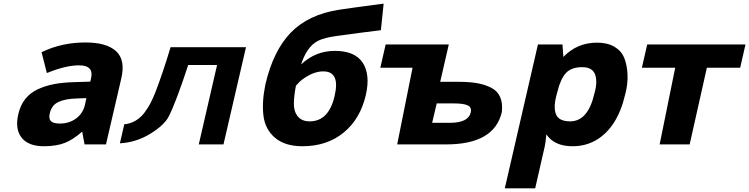

<svg xmlns="http://www.w3.org/2000/svg" viewBox="-20 -789 4093 1049"><path d="M214 -507Q320 -557 447 -557Q562 -557 614 -509.5Q666 -462 643 -362L559 0H442L429 -70Q379 -26 336 -9Q289 10 220 10Q135 10 98 -37Q61 -84 80 -165Q91 -214 118 -248Q145 -282 186 -301Q227 -320 273 -329Q319 -338 379 -340L473 -343L477 -359Q495 -432 412 -432Q341 -432 244 -393L236 -390L207 -504ZM252 -170Q245 -141 258 -127.5Q271 -114 307 -114Q358 -114 395.5 -141.5Q433 -169 444 -216L452 -253L398 -251Q335 -249 298.5 -231.5Q262 -214 252 -170Z M827 -280Q815 -251 803.5 -228Q792 -205 771.5 -176.5Q751 -148 722 -130.5Q693 -113 659 -110L635 -6Q725 -11 802.5 -59Q880 -107 903 -155Q942 -232 1006 -427L1008 -434H1166L1066 0H1201L1324 -531H912Q868 -385 827 -280Z M1979 -271Q1949 -140 1858 -65Q1767 10 1632 10Q1538 10 1483.5 -35.5Q1429 -81 1419.5 -156Q1410 -231 1430 -328Q1473 -512 1569 -611Q1665 -710 1834 -736Q1877 -743 2068 -768L2076 -769L2061 -624L2053 -623Q1984 -615 1816 -592Q1753 -583 1719.5 -567Q1686 -551 1661 -514Q1640 -483 1625 -437Q1704 -511 1809 -511Q1919 -511 1961.5 -446.5Q2004 -382 1979 -271ZM1635 -357Q1618 -345 1597 -321Q1586 -266 1585.5 -223Q1585 -180 1607 -153Q1629 -126 1672 -126Q1776 -126 1808 -264Q1840 -399 1746 -399Q1693 -399 1635 -357Z M2385 -342H2486Q2544 -342 2587 -334.5Q2630 -327 2664 -309.5Q2698 -292 2712.5 -259Q2727 -226 2722 -178Q2682 0 2417 0H2150L2234 -419H2058L2087 -546H2432ZM2438 -118Q2539 -118 2552 -175Q2558 -203 2535 -213.5Q2512 -224 2461 -224H2366L2341 -118Z M3058 -478Q3133 -556 3242 -556Q3299 -556 3337 -533.5Q3375 -511 3390.5 -472.5Q3406 -434 3408.5 -382.5Q3411 -331 3396 -274Q3354 -93 3238 -24Q3180 10 3108 10Q3009 10 2965 -55Q2960 -2 2956 12L2904 240H2738L2919 -546H3053ZM3095 -126Q3192 -126 3227 -276Q3246 -341 3231.5 -381.5Q3217 -422 3161 -422Q3102 -422 3072.5 -390.5Q3043 -359 3026 -290L3022 -275Q3002 -204 3017.5 -165Q3033 -126 3095 -126Z M3516 -546H4053L4024 -419H3842L3748 0H3584L3669 -419H3487Z"/></svg>

Font: Passageway
Style: BdIt
Weight: 700
Foundry: Ascender Corporation
Version: Version 1.11